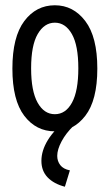

<svg xmlns="http://www.w3.org/2000/svg" viewBox="-20 -490 415 728"><path d="M188 8Q117 8 72 -51Q27 -110 27 -230Q27 -350 72 -410Q117 -470 188 -470Q258 -470 303.5 -410Q349 -350 349 -230Q349 -110 303.5 -51Q258 8 188 8ZM188 -57Q229 -57 253 -101Q277 -145 277 -231Q277 -318 252.5 -361Q228 -404 188 -404Q148 -404 123 -361Q98 -318 98 -231Q98 -145 122.5 -101Q147 -57 188 -57ZM245 156 226 218Q184 207 160.5 182.5Q137 158 137 120Q137 81 161.5 41Q186 1 232 -33L259 -13Q230 15 213.5 46Q197 77 197 101Q197 121 208.5 136Q220 151 245 156Z"/></svg>

Font: Inconsolata Condensed Medium
Style: Regular
Weight: 500
Width: 3
Monospace: yes
Designer: Raph Levien, Cyreal, Brenton Simpson
Foundry: Raph Levien, Cyreal, Google
Version: Version 3.100; ttfautohint (v1.8.4.7-5d5b)